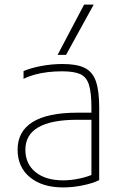

<svg xmlns="http://www.w3.org/2000/svg" viewBox="-20 -810 540 840"><path d="M256 10Q165 10 111 -34.5Q57 -79 57 -155Q57 -235 122.5 -276Q188 -317 318 -317H397V-286H319Q91 -286 91 -155Q91 -93 135.5 -57Q180 -21 256 -21Q292 -21 330.5 -29.5Q369 -38 394 -51L380 -26V-340Q380 -403 369.5 -438Q359 -473 331.5 -485.5Q304 -498 252 -498Q220 -498 189.5 -494.5Q159 -491 132 -483.5Q105 -476 83 -465V-499Q116 -513 161.5 -521.5Q207 -530 254 -530Q316 -530 350.5 -513Q385 -496 399.5 -454.5Q414 -413 414 -340V-22Q386 -8 342 1Q298 10 256 10ZM269 -570H232L348 -790H390Z"/></svg>

Font: M PLUS 1 Code ExtraLight
Style: Regular
Weight: 250
Designer: Coji Morishita
Foundry: UNDERFOREST DESIGN
Version: Version 1.002